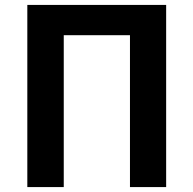

<svg xmlns="http://www.w3.org/2000/svg" viewBox="-20 -760 786 780"><path d="M91 0H239V-617H508V0H655V-740H91Z"/></svg>

Font: Source Han Sans Old Style Bold
Style: Regular
Weight: 700
Designer: Ryoko NISHIZUKA (kana & ideographs); Paul D. Hunt (Latin, Greek & Cyrillic); Wenlong ZHANG (bopomofo); Sandoll Communica
Foundry: Adobe Systems Incorporated
Version: Version 1.004;PS 1.004;hotconv 1.0.81;makeotf.lib2.5.63406